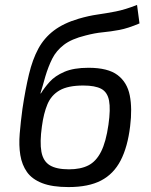

<svg xmlns="http://www.w3.org/2000/svg" viewBox="-20 -747 611 779"><path d="M258 12Q192 12 151 -4Q110 -20 89.5 -49Q69 -78 62.5 -117.5Q56 -157 60 -205Q64 -253 71 -305Q83 -385 97.5 -445.5Q112 -506 135.5 -549.5Q159 -593 198.5 -623Q238 -653 299 -671Q340 -683 375.5 -688Q411 -693 449.5 -700.5Q488 -708 536 -727L546 -652Q499 -632 464 -625.5Q429 -619 397 -616Q365 -613 327 -603Q270 -589 239 -565Q208 -541 192 -509Q176 -477 164 -437Q160 -421 154 -401.5Q148 -382 144 -368H146Q160 -391 181.5 -415Q203 -439 241 -455.5Q279 -472 339 -472Q418 -472 457 -442.5Q496 -413 506.5 -360Q517 -307 508 -235Q498 -151 469.5 -96Q441 -41 390 -14.5Q339 12 258 12ZM260 -60Q307 -60 338.5 -76Q370 -92 390 -131.5Q410 -171 420 -241Q429 -304 422.5 -338.5Q416 -373 391 -386.5Q366 -400 318 -400Q256 -400 222 -380.5Q188 -361 172.5 -324Q157 -287 150 -234Q141 -170 148 -131.5Q155 -93 182 -76.5Q209 -60 260 -60Z"/></svg>

Font: Exo 2
Style: Italic
Weight: 400
Italic angle: -8°
Designer: Natanael Gama
Foundry: Natanael Gama
Version: Version 2.010